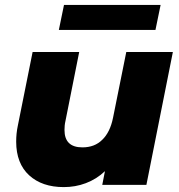

<svg xmlns="http://www.w3.org/2000/svg" viewBox="-20 -754 732 783"><path d="M495 -542H685L577 0H397L408 -56C385 -34 359 -18 330 -7C301 4 271 9 240 9C181 9 134 -7 99 -39C64 -71 46 -117 46 -176C46 -198 48 -220 53 -243L113 -542H303L247 -261C244 -248 243 -236 243 -224C243 -177 267 -153 316 -153C349 -153 376 -163 397 -184C418 -204 433 -234 441 -274ZM220 -632 241 -734H635L614 -632Z"/></svg>

Font: My Font
Style: Italic
Weight: 500
Designer: Julieta Ulanovsky
Foundry: Julieta Ulanovsky
Version: ""